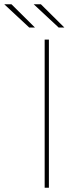

<svg xmlns="http://www.w3.org/2000/svg" viewBox="-78 -887 384 907"><path d="M153 0V-700H133V0ZM226 -757 115 -867H81L199 -757ZM87 -757 -24 -867H-58L60 -757Z"/></svg>

Font: Montserrat-Alt1 Thin
Style: Regular
Weight: 100
Designer: Differentunic
Foundry: Differentunic
Version: Version 7.222